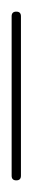

<svg xmlns="http://www.w3.org/2000/svg" viewBox="-20 -310 56 330"><path d="M0 -8H16V-282H0ZM8 -16Q4 -16 2 -14Q0 -12 0 -8Q0 -4 2 -2Q4 0 8 0Q12 0 14 -2Q16 -4 16 -8Q16 -12 14 -14Q12 -16 8 -16ZM8 -290Q4 -290 2 -288Q0 -286 0 -282Q0 -278 2 -276Q4 -274 8 -274Q12 -274 14 -276Q16 -278 16 -282Q16 -286 14 -288Q12 -290 8 -290Z"/></svg>

Font: Wavefont ExtraLight
Style: Regular
Weight: 250
Version: Version 3.004;gftools[0.9.33]